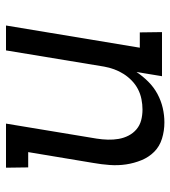

<svg xmlns="http://www.w3.org/2000/svg" viewBox="16 -576 568 640"><g transform="rotate(-90 300.0 -256.0)"><path d="M212 8Q184 8 158 0Q132 -8 114 -26Q96 -44 86 -68.5Q76 -93 72 -119.5Q68 -146 70 -174Q72 -202 77 -230L113 -446H62L61 -520H208L158 -218Q155 -199 154.5 -180.5Q154 -162 157 -144.5Q160 -127 168 -111.5Q176 -96 189 -85Q202 -74 219 -69.5Q236 -65 255 -65Q272 -65 289.5 -68.5Q307 -72 322.5 -80Q338 -88 351 -100.5Q364 -113 373.5 -128Q383 -143 389 -159.5Q395 -176 398 -193L452 -520H535L461 -74H512L513 0H366L380 -85Q366 -64 347.5 -45.5Q329 -27 306.5 -15Q284 -3 260 2.5Q236 8 212 8Z"/></g></svg>

Font: Iosevka Plex Etoile
Style: Italic
Weight: 400
Italic angle: -9°
Designer: Belleve Invis
Foundry: Belleve Invis
Version: Version 25.1.1; ttfautohint (v1.8.4)